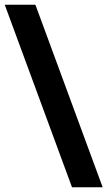

<svg xmlns="http://www.w3.org/2000/svg" viewBox="-27 -769 466 808"><path d="M122 -749Q193 -557 263.5 -365Q334 -173 405 19H276Q205 -173 134.5 -365Q64 -557 -7 -749Z"/></svg>

Font: Reem Kufi Fun SemiBold
Style: Regular
Weight: 600
Designer: Khaled Hosny
Version: Version 1.005